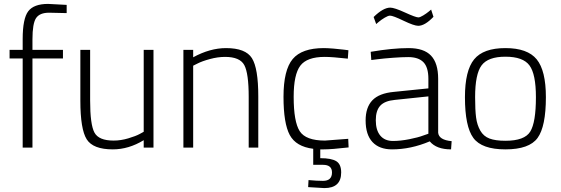

<svg xmlns="http://www.w3.org/2000/svg" viewBox="-20 -755 2869 982"><path d="M146 -456V0H96V-456H29V-500H96V-555Q96 -660 124.5 -697.5Q153 -735 226 -735L321 -730V-688Q260 -690 231 -690Q183 -690 164.5 -662.5Q146 -635 146 -554V-500H302V-456Z M715 -500H765V0H715V-38Q638 9 557 9Q456 9 423.5 -42.5Q391 -94 391 -240V-500H441V-241Q441 -118 463 -77Q485 -36 561 -36Q598 -36 636.5 -47.5Q675 -59 695 -70L715 -81Z M968 0H918V-500H968V-462Q1054 -509 1136 -509Q1236 -509 1268.5 -457.5Q1301 -406 1301 -262V0H1252V-259Q1252 -380 1229.5 -422Q1207 -464 1131 -464Q1094 -464 1053.5 -453Q1013 -442 990 -430L968 -419Z M1725 127Q1725 207 1639 207L1556 202L1558 166Q1600 170 1632 170Q1678 170 1678 127Q1678 88 1632 88H1582V6Q1494 -5 1462 -64.5Q1430 -124 1430 -260Q1430 -397 1477 -453Q1524 -509 1636 -509Q1654 -509 1685.5 -506.5Q1717 -504 1739 -501L1762 -498L1759 -455Q1679 -464 1641 -464Q1550 -464 1516 -419Q1482 -374 1482 -260Q1482 -132 1513 -84Q1544 -36 1642 -36L1761 -45L1763 -1Q1676 9 1635 9H1618V54Q1675 54 1700 69.5Q1725 85 1725 127Z M2221 -352V-76Q2225 -39 2290 -33L2287 9Q2212 9 2178 -32Q2081 9 1985 9Q1920 9 1885 -28.5Q1850 -66 1850 -139Q1850 -206 1884.5 -242Q1919 -278 1994 -285L2171 -303V-352Q2171 -411 2145.5 -437Q2120 -463 2068 -463Q2036 -463 1989 -459.5Q1942 -456 1911 -452L1879 -448L1876 -490Q1987 -509 2070 -509Q2148 -509 2184.5 -470.5Q2221 -432 2221 -352ZM2171 -262 1999 -244Q1947 -239 1924.5 -214Q1902 -189 1902 -140Q1902 -89 1925 -61.5Q1948 -34 1990 -34Q2028 -34 2073.5 -43Q2119 -52 2145 -62L2171 -71ZM2185 -706 2197 -669Q2153 -623 2119 -623Q2098 -623 2044 -649Q1990 -675 1975 -675Q1965 -675 1947.5 -664.5Q1930 -654 1917 -643L1904 -632L1891 -668Q1940 -716 1976 -716Q1997 -716 2051.5 -691Q2106 -666 2120 -666Q2128 -666 2144.5 -676Q2161 -686 2173 -696Z M2772 -258Q2772 -108 2729.5 -49.5Q2687 9 2565 9Q2444 9 2401 -49.5Q2358 -108 2358 -258Q2358 -394 2405 -451.5Q2452 -509 2565 -509Q2678 -509 2725 -451.5Q2772 -394 2772 -258ZM2565 -35Q2663 -35 2692 -82Q2721 -129 2721 -258Q2721 -376 2688 -420.5Q2655 -465 2565 -465Q2476 -465 2443 -420.5Q2410 -376 2410 -258Q2410 -192 2415 -154Q2420 -116 2436.5 -87Q2453 -58 2483.5 -46.5Q2514 -35 2565 -35Z"/></svg>

Font: TitilliumText
Style: Light
Weight: 300
Designer: Accademia di Belle Arti di Urbino and others
Foundry: Accademia di Belle Arti di Urbino and others.
Version: Version 60.001